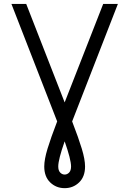

<svg xmlns="http://www.w3.org/2000/svg" viewBox="-20 -720 656 974"><path d="M308 234.5Q265 234.5 234.8 205.5Q204.5 176.5 204.5 124.5Q204.5 89 221.2 34Q238 -21 270 -104L38 -700H113L308 -200.5L503.5 -700H578L346 -104Q378.5 -20 395 34.5Q411.5 89 411.5 124.5Q411.5 176.5 381.2 205.5Q351 234.5 308 234.5ZM308 165.5Q321 165.5 330.8 155.2Q340.5 145 340.5 124.5Q340.5 89.5 308 -3Q291.5 44 283.5 75.5Q275.5 107 275.5 124.5Q275.5 145 285.2 155.2Q295 165.5 308 165.5Z"/></svg>

Font: Overpass Mono Light
Style: Regular
Weight: 300
Monospace: yes
Designer: Delve Withrington, Dave Bailey
Foundry: Delve Fonts LLC
Version: Version 4.000